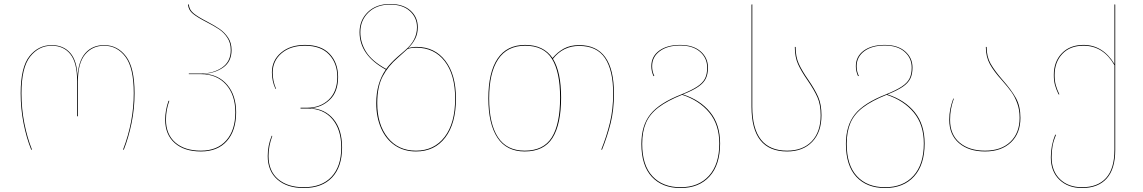

<svg xmlns="http://www.w3.org/2000/svg" viewBox="-20 -753 5750 966"><path d="M84 -284Q84 -415 128.5 -470.5Q173 -526 240 -526Q299 -526 333.5 -486.5Q368 -447 370 -366Q374 -446 409.5 -486Q445 -526 504 -526Q571 -526 614 -469.5Q657 -413 657 -284Q657 -207 642 -134Q627 -61 603 0H599Q653 -140 653 -284Q653 -412 611 -467.5Q569 -523 504 -523Q445 -523 408.5 -479.5Q372 -436 372 -344V-168H368V-346Q368 -438 334 -480.5Q300 -523 240 -523Q175 -523 131.5 -468Q88 -413 88 -284Q88 -206 102.5 -133Q117 -60 141 0H137Q113 -59 98.5 -132.5Q84 -206 84 -284Z M1168 -188Q1168 -96 1121.5 -43.5Q1075 9 991 9Q907 9 859 -33.5Q811 -76 811 -151Q811 -198 828 -246H832Q815 -200 815 -151Q815 -77 862 -36Q909 5 991 5Q1073 5 1118.5 -46.5Q1164 -98 1164 -188Q1164 -275 1117.5 -327.5Q1071 -380 990 -380H930V-383H990Q1053 -383 1097 -413Q1141 -443 1141 -501Q1141 -537 1124 -563Q1107 -589 1082.5 -605.5Q1058 -622 1019 -642Q974 -665 951 -683.5Q928 -702 926 -730L930 -731Q932 -704 954 -686Q976 -668 1021 -645Q1061 -624 1085.5 -607Q1110 -590 1127.5 -564Q1145 -538 1145 -501Q1145 -443 1103 -413.5Q1061 -384 1003 -382Q1079 -379 1123.5 -326Q1168 -273 1168 -188Z M1701 -11Q1701 86 1651 139.5Q1601 193 1508 193Q1425 193 1376 150.5Q1327 108 1327 32Q1327 -21 1347 -70L1350 -69Q1331 -19 1331 32Q1331 107 1379 148Q1427 189 1508 189Q1599 189 1648 136.5Q1697 84 1697 -11Q1697 -101 1652 -154Q1607 -207 1528 -207H1492V-211H1525Q1591 -211 1634 -251.5Q1677 -292 1677 -366Q1677 -435 1635.5 -479Q1594 -523 1514 -523Q1441 -523 1396.5 -485Q1352 -447 1352 -388Q1352 -345 1369 -306H1366Q1348 -344 1348 -389Q1348 -449 1394 -488Q1440 -527 1514 -527Q1596 -527 1638.5 -482Q1681 -437 1681 -366Q1681 -291 1639.5 -251.5Q1598 -212 1542 -209Q1614 -206 1657.5 -154Q1701 -102 1701 -11Z M2274 -257Q2274 -132 2220.5 -61.5Q2167 9 2073 9Q2012 9 1967 -21.5Q1922 -52 1897.5 -107.5Q1873 -163 1873 -234Q1873 -334 1921 -403Q1789 -475 1789 -591Q1789 -652 1831 -692.5Q1873 -733 1943 -733Q2008 -733 2045 -700Q2082 -667 2082 -616Q2082 -584 2069.5 -559Q2057 -534 2034 -511Q2054 -517 2076 -517Q2167 -517 2220.5 -447.5Q2274 -378 2274 -257ZM1923 -406Q1944 -435 1979 -466Q1984 -471 2016 -498Q2048 -525 2063 -554Q2078 -583 2078 -616Q2078 -665 2042 -697.5Q2006 -730 1943 -730Q1875 -730 1834 -690.5Q1793 -651 1793 -591Q1793 -538 1822.5 -491.5Q1852 -445 1923 -406ZM2270 -257Q2270 -377 2217.5 -445Q2165 -513 2075 -513Q2060 -513 2047.5 -511Q2035 -509 2030 -506L1981 -462Q1933 -421 1905.5 -369Q1878 -317 1878 -234Q1878 -127 1930.5 -61Q1983 5 2073 5Q2164 5 2217 -64Q2270 -133 2270 -257Z M3069 -282Q3069 -201 3052.5 -134Q3036 -67 3009 0H3005Q3032 -67 3048.5 -135Q3065 -203 3065 -282Q3065 -399 3024 -460.5Q2983 -522 2894 -522Q2813 -522 2762 -457Q2803 -391 2803 -262Q2803 -128 2760 -59.5Q2717 9 2620 9Q2528 9 2482.5 -60.5Q2437 -130 2437 -258Q2437 -389 2483.5 -458Q2530 -527 2622 -527Q2715 -527 2760 -461Q2785 -491 2817 -508.5Q2849 -526 2894 -526Q3069 -526 3069 -282ZM2798 -262Q2798 -391 2757 -457Q2716 -523 2622 -523Q2532 -523 2486.5 -455Q2441 -387 2441 -258Q2441 -131 2485 -63Q2529 5 2620 5Q2715 5 2756.5 -62Q2798 -129 2798 -262Z M3603 -31Q3603 76 3550 134.5Q3497 193 3404 193Q3312 193 3259.5 136.5Q3207 80 3207 -29Q3207 -122 3252.5 -178.5Q3298 -235 3408 -278Q3460 -299 3488 -317.5Q3516 -336 3527 -358Q3538 -380 3538 -413Q3538 -461 3502 -492.5Q3466 -524 3402 -524Q3338 -524 3299.5 -495.5Q3261 -467 3261 -420Q3261 -393 3272 -371L3268 -370Q3257 -394 3257 -420Q3257 -469 3296.5 -498Q3336 -527 3402 -527Q3468 -527 3505 -494.5Q3542 -462 3542 -413Q3542 -380 3531 -357.5Q3520 -335 3493 -316.5Q3466 -298 3416 -278Q3503 -250 3553 -188.5Q3603 -127 3603 -31ZM3599 -31Q3599 -126 3548.5 -187Q3498 -248 3412 -276Q3337 -246 3293 -212.5Q3249 -179 3230 -135Q3211 -91 3211 -29Q3211 78 3262.5 133.5Q3314 189 3404 189Q3495 189 3547 131.5Q3599 74 3599 -31Z M3761 -730 3765 -731V-216Q3765 5 3940 5Q4019 5 4064 -42Q4109 -89 4109 -173Q4109 -227 4092.5 -264Q4076 -301 4043 -349Q4011 -395 3995 -430.5Q3979 -466 3979 -517H3983Q3983 -467 3999 -432Q4015 -397 4047 -351Q4080 -303 4096.5 -265.5Q4113 -228 4113 -173Q4113 -88 4066.5 -39.5Q4020 9 3940 9Q3761 9 3761 -216Z M4632 -31Q4632 76 4579 134.5Q4526 193 4433 193Q4341 193 4288.5 136.5Q4236 80 4236 -29Q4236 -122 4281.5 -178.5Q4327 -235 4437 -278Q4489 -299 4517 -317.5Q4545 -336 4556 -358Q4567 -380 4567 -413Q4567 -461 4531 -492.5Q4495 -524 4431 -524Q4367 -524 4328.5 -495.5Q4290 -467 4290 -420Q4290 -393 4301 -371L4297 -370Q4286 -394 4286 -420Q4286 -469 4325.5 -498Q4365 -527 4431 -527Q4497 -527 4534 -494.5Q4571 -462 4571 -413Q4571 -380 4560 -357.5Q4549 -335 4522 -316.5Q4495 -298 4445 -278Q4532 -250 4582 -188.5Q4632 -127 4632 -31ZM4628 -31Q4628 -126 4577.5 -187Q4527 -248 4441 -276Q4366 -246 4322 -212.5Q4278 -179 4259 -135Q4240 -91 4240 -29Q4240 78 4291.5 133.5Q4343 189 4433 189Q4524 189 4576 131.5Q4628 74 4628 -31Z M5025 -350Q5069 -300 5091.5 -259.5Q5114 -219 5114 -160Q5114 -82 5066 -36.5Q5018 9 4936 9Q4854 9 4805 -33Q4756 -75 4756 -150Q4756 -180 4761 -204.5Q4766 -229 4776 -257H4779Q4769 -228 4764.5 -203.5Q4760 -179 4760 -150Q4760 -76 4808 -35.5Q4856 5 4936 5Q5017 5 5063.5 -39.5Q5110 -84 5110 -160Q5110 -201 5098 -233.5Q5086 -266 5069 -290Q5052 -314 5022 -348Q4981 -393 4960.5 -430Q4940 -467 4940 -517H4944Q4944 -468 4964 -432.5Q4984 -397 5025 -350Z M5591 -730V1Q5591 97 5548 145Q5505 193 5424 193Q5354 193 5310.5 151.5Q5267 110 5267 39Q5267 -22 5289 -75H5293Q5281 -46 5276 -20Q5271 6 5271 39Q5271 108 5313 148.5Q5355 189 5424 189Q5503 189 5545 142.5Q5587 96 5587 1V-425Q5531 -523 5431 -523Q5364 -523 5325 -482Q5286 -441 5286 -375Q5286 -346 5292 -324.5Q5298 -303 5310 -278H5306Q5294 -303 5288 -324.5Q5282 -346 5282 -376Q5282 -443 5322.5 -485Q5363 -527 5431 -527Q5529 -527 5587 -431V-731Z"/></svg>

Font: FiraGO Four
Style: Regular
Weight: 100
Designer: bBox Type
Foundry: bBox Type GmbH
Version: Version 1.001